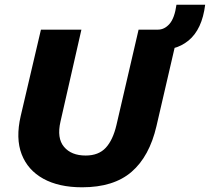

<svg xmlns="http://www.w3.org/2000/svg" viewBox="-20 -786 892 816"><path d="M329 10Q230 10 164 -26.5Q98 -63 72 -130.5Q46 -198 68 -293L154 -660H326L237 -269Q221 -199 252 -162Q283 -125 344 -125Q399 -125 429.5 -158Q460 -191 475 -255L569 -660H740L645 -250Q615 -121 539 -55.5Q463 10 329 10ZM630 -575 651 -660Q679 -660 700.5 -684.5Q722 -709 730 -766H852Q839 -661 781 -613.5Q723 -566 630 -575Z"/></svg>

Font: Work Sans
Style: Bold Italic
Weight: 700
Italic angle: -13°
Designer: Wei Huang
Foundry: Wei Huang
Version: Version 2.010; ttfautohint (v1.8.3)